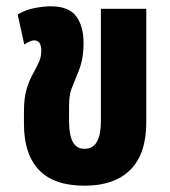

<svg xmlns="http://www.w3.org/2000/svg" viewBox="-20 -576 539 609"><path d="M248 13Q151 13 103.5 -37Q56 -87 56 -183V-223Q56 -263 63.5 -290Q71 -317 83 -339Q95 -361 103 -378Q111 -395 111 -415Q111 -448 88 -448Q77 -448 57 -435L36 -530Q61 -545 90 -550.5Q119 -556 141 -556Q198 -556 221.5 -524.5Q245 -493 245 -440Q245 -409 240 -385.5Q235 -362 224 -337Q214 -313 206.5 -293.5Q199 -274 199 -236V-196Q199 -147 211 -125.5Q223 -104 248 -104Q275 -104 287.5 -126.5Q300 -149 300 -191V-548H444V-188Q444 -88 393.5 -37.5Q343 13 248 13Z"/></svg>

Font: Noto Sans Thai ExtCond ExtBd
Style: Regular
Weight: 800
Width: 2
Designer: Monotype Design Team
Foundry: Monotype Imaging Inc.
Version: Version 2.002; ttfautohint (v1.8.4.7-5d5b)